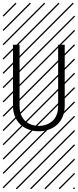

<svg xmlns="http://www.w3.org/2000/svg" viewBox="-23 -978 577 1424"><path d="M408.2 -646H457V-193.8Q457 -149.4 441.9 -113Q426.8 -76.7 400.6 -53.2Q374.5 -29.8 339.6 -17.1Q304.7 -4.4 265.1 -4.4Q225.6 -4.4 190.7 -17.1Q155.8 -29.8 129.6 -53.2Q103.5 -76.7 88.4 -113Q73.2 -149.4 73.2 -193.8V-646H122.1V-193.8Q122.1 -119.6 163.1 -82Q204.1 -44.4 265.1 -44.4Q326.2 -44.4 367.2 -82Q408.2 -119.6 408.2 -193.8ZM526.9 410.6 533.7 417.5 525.4 425.8 518.6 418.9ZM526.9 304.7 533.7 311.5 419.4 425.8 412.6 418.9ZM526.9 198.7 533.7 205.6 313.5 425.8 306.6 418.9ZM526.9 92.3 533.7 99.1 207.5 425.8 200.7 418.9ZM526.9 -13.2 533.7 -6.3 101.6 425.8 94.7 418.9ZM526.9 -119.1 533.7 -112.3 3.4 418 -3.4 411.1ZM526.9 -225.6 533.7 -218.8 3.4 311.5 -3.4 304.7ZM526.9 -331.5 533.7 -324.7 3.4 205.6 -3.4 198.7ZM526.9 -438 533.7 -431.2 3.4 99.1 -3.4 92.3ZM526.9 -543.5 533.7 -536.6 3.4 -6.3 -3.4 -13.2ZM526.9 -649.4 533.7 -642.6 3.4 -112.3 -3.4 -119.1ZM526.9 -755.9 533.7 -749 3.4 -218.8 -3.4 -225.6ZM526.9 -861.8 533.7 -855 3.4 -324.7 -3.4 -331.5ZM516.6 -958 523.4 -951.2 3.4 -431.2 -3.4 -438ZM411.1 -958 418 -951.2 3.4 -536.6 -3.4 -543.5ZM305.2 -958 312 -951.2 3.4 -642.6 -3.4 -649.4ZM198.7 -958 205.6 -951.2 3.4 -749 -3.4 -755.9ZM92.3 -958 99.1 -951.2 3.4 -855 -3.4 -861.8Z"/></svg>

Font: AzarMehrMSRS2
Style: Regular
Weight: 1
Designer: Amin Abedi
Version: Version 1.00